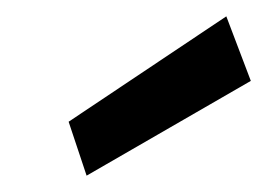

<svg xmlns="http://www.w3.org/2000/svg" viewBox="-20 -769 327 235"><path d="M86 -554 64 -620 257 -749 287 -670Z"/></svg>

Font: DM Sans 12pt Medium
Style: Italic
Weight: 500
Italic angle: -10°
Version: Version 4.004;gftools[0.9.30]